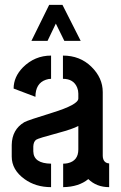

<svg xmlns="http://www.w3.org/2000/svg" viewBox="-20 -771 499 791"><path d="M109.4 -602.5 182.6 -751H237.3L312.5 -602.5H245.1L210 -673.8L175.8 -602.5ZM28.3 -126Q28.3 -71.3 81.1 -33.2Q127 0 190.4 0V-96.7Q118.2 -97.7 117.2 -147.5V-168Q118.2 -187.5 128.9 -195.3Q136.7 -201.2 220.7 -223.6Q279.3 -239.3 302.7 -252V-155.3Q302.7 -108.4 258.8 -98.6Q250 -96.7 240.2 -96.7V0Q304.7 -1 343.8 -33.2Q377.9 0 429.7 0V-97.7Q404.3 -99.6 403.3 -128.9V-391.6Q403.3 -450.2 356.4 -496.1Q309.6 -542 239.3 -542V-446.3Q283.2 -446.3 297.9 -410.2Q302.7 -398.4 302.7 -385.7V-365.2Q302.7 -339.8 195.3 -306.6Q93.8 -275.4 80.1 -267.6Q29.3 -237.3 28.3 -173.8ZM36.1 -406.2 126 -372.1Q126 -427.7 168.9 -442.4Q179.7 -446.3 190.4 -446.3V-542Q123 -542 74.2 -493.2Q36.1 -454.1 36.1 -406.2Z"/></svg>

Font: Post No Bills Colombo
Style: Bold
Weight: 700
Designer: Kosala Senevirathne, Siva Puranthara, Lasantha Premarathna, Tharique Azeez
Foundry: Mooniak
Version: Version 1.220 ; ttfautohint (v1.6)